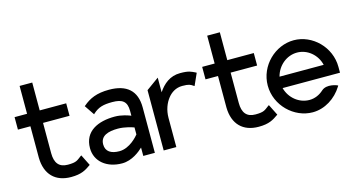

<svg xmlns="http://www.w3.org/2000/svg" viewBox="-72 -919 2259 1218"><g transform="rotate(-15 1058.0 -310.5)"><path d="M21 -367H103V-160C105 -50 167 11 270 11C339 11 367 -8 400 -31L403 -33L367 -105L362 -102C333 -81 328 -70 270 -70C212 -70 186 -104 186 -168V-367H360V-449H186V-632H103V-449H21Z M432 -135C432 -46 506 11 605 11C671 11 724 -34 746 -55V0H822V-298C822 -409 759 -462 644 -462C563 -462 515 -440 473 -404L469 -401L513 -336L517 -340C552 -372 585 -381 644 -381C711 -381 739 -359 739 -298V-266C724 -272 681 -288 635 -288C525 -288 432 -246 432 -135ZM519 -136C519 -193 571 -209 635 -209C680 -209 725 -194 739 -189V-143C731 -133 677 -68 608 -68C554 -68 519 -89 519 -136Z M880 0H963V-191C963 -244 981 -287 1004 -316C1025 -343 1057 -365 1099 -365C1144 -365 1152 -359 1170 -347L1175 -344L1210 -422L1205 -425C1177 -438 1165 -447 1107 -447C1040 -447 995 -408 963 -360V-456L880 -396Z M1253 -367H1335V-160C1337 -50 1399 11 1502 11C1571 11 1599 -8 1632 -31L1635 -33L1599 -105L1594 -102C1565 -81 1560 -70 1502 -70C1444 -70 1418 -104 1418 -168V-367H1592V-449H1418V-632H1335V-449H1253Z M1624 -226C1624 -95 1735 11 1857 11C1936 11 2010 -36 2053 -106L2056 -111L2051 -114C2051 -114 1987 -141 1950 -108C1925 -85 1893 -70 1857 -70C1789 -70 1729 -119 1711 -187H2088V-225C2088 -356 1979 -462 1857 -462C1735 -462 1624 -357 1624 -226ZM1711 -262C1728 -330 1788 -381 1857 -381C1925 -381 1985 -331 2001 -262Z"/></g></svg>

Font: Charger Pro
Style: BdNar
Weight: 700
Designer: Jasper
Foundry: Cannot Into Space Fonts
Version: Version 1.09